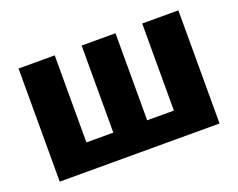

<svg xmlns="http://www.w3.org/2000/svg" viewBox="-91 -698 1064 858"><g transform="rotate(-20 441.0 -269.0)"><path d="M61 0V-538H233V-124H361V-538H522V-124H649V-538H821V0Z"/></g></svg>

Font: Geist ExtBd
Style: Regular
Weight: 400
Designer: Basement.studio, Andrés Briganti, Mateo Zaragoza
Foundry: Basement.studio, Vercel, Andrés Briganti, Guido Ferreyra, Mateo Zaragoza
Version: Version 1.401